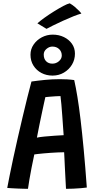

<svg xmlns="http://www.w3.org/2000/svg" viewBox="-20 -1154 592 1181"><path d="M152 7.5Q141.5 7.5 124.8 7Q108 6.5 89.2 5.8Q70.5 5 53.2 4Q36 3 24.5 2Q29.5 -25.5 39 -72.8Q48.5 -120 61.2 -179.5Q74 -239 88.8 -304Q103.5 -369 118.8 -433Q134 -497 148 -553.8Q162 -610.5 173.5 -652.5Q211 -658 256.5 -662.5Q302 -667 348 -667Q370 -667 392.8 -665.8Q415.5 -664.5 436.5 -661.5Q446.5 -617.5 456.2 -558Q466 -498.5 475.5 -418.8Q485 -339 494.8 -235.5Q504.5 -132 514 -0.5Q500.5 1.5 477.8 3.5Q455 5.5 430.2 6.5Q405.5 7.5 386 7.5Q385 -7 384 -29Q383 -51 381.5 -77Q380 -103 378.8 -129.2Q377.5 -155.5 376.5 -178.8Q375.5 -202 374.5 -217.5Q358.5 -217.5 337 -216.5Q315.5 -215.5 292.5 -214Q269.5 -212.5 248.5 -210.5Q227.5 -208.5 212 -206.8Q196.5 -205 191 -204Q182.5 -164.5 174.5 -124Q166.5 -83.5 160.8 -49.2Q155 -15 152 7.5ZM207 -307.5Q223 -311 253 -314Q283 -317 315.5 -319.2Q348 -321.5 371.5 -322.5Q370.5 -336 368.2 -368.5Q366 -401 363.2 -439.8Q360.5 -478.5 357.5 -512.2Q354.5 -546 352 -563Q341.5 -563 322 -561.8Q302.5 -560.5 284.5 -559Q266.5 -557.5 259 -556.5Q256 -543.5 250.2 -517.2Q244.5 -491 237.2 -456.5Q230 -422 222 -383.8Q214 -345.5 207 -307.5ZM303 -689Q265.5 -689 234.8 -705.2Q204 -721.5 185.8 -750.5Q167.5 -779.5 167.5 -817.5Q167.5 -852 186.8 -880Q206 -908 237.2 -924.5Q268.5 -941 304.5 -941Q342 -941 373 -926Q404 -911 422.5 -884.8Q441 -858.5 441 -824Q441 -787 422.8 -756.5Q404.5 -726 373.2 -707.5Q342 -689 303 -689ZM302 -762.5Q325 -762.5 342.5 -777.5Q360 -792.5 360 -812.5Q360 -836.5 343.8 -852Q327.5 -867.5 302 -867.5Q283 -867.5 266 -853.2Q249 -839 249 -818.5Q249 -792 263.8 -777.2Q278.5 -762.5 302 -762.5ZM409 -1133.5Q426 -1124 441.2 -1110.8Q456.5 -1097.5 467.2 -1086.5Q478 -1075.5 480.5 -1070.5Q462.5 -1066 431.8 -1053.8Q401 -1041.5 367.5 -1026.2Q334 -1011 306.2 -997.2Q278.5 -983.5 266 -976.5L210 -1010.5Q226 -1025 253.5 -1044.8Q281 -1064.5 312 -1083.8Q343 -1103 369.2 -1117Q395.5 -1131 409 -1133.5Z"/></svg>

Font: Grandstander Thin Medium
Style: Regular
Weight: 500
Version: Version 1.200